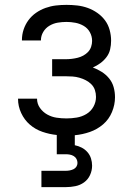

<svg xmlns="http://www.w3.org/2000/svg" viewBox="-20 -548 540 788"><path d="M150 220V153H250Q258 153 266 151.5Q274 150 281.5 146.5Q289 143 293.5 136Q298 129 298 121Q298 112 294 104.5Q290 97 282.5 92.5Q275 88 266.5 86.5Q258 85 250 85H213V6Q183 3 154 -7Q125 -17 102.5 -36.5Q80 -56 67 -84Q54 -112 54 -142V-143H132Q132 -122 144 -105Q156 -88 174 -78Q192 -68 212 -65Q232 -62 253 -62Q274 -62 295 -65.5Q316 -69 334.5 -80Q353 -91 363.5 -110Q374 -129 374 -150Q374 -165 369.5 -178.5Q365 -192 355 -202Q345 -212 332.5 -218.5Q320 -225 306 -229Q292 -233 278 -234Q264 -235 250 -235H194V-305H250Q262 -305 274.5 -306.5Q287 -308 299 -311Q311 -314 322 -320Q333 -326 341.5 -335Q350 -344 354 -356Q358 -368 358 -380Q358 -399 349 -415.5Q340 -432 324 -441.5Q308 -451 289.5 -454.5Q271 -458 253 -458Q235 -458 217 -455Q199 -452 183 -442.5Q167 -433 157.5 -417Q148 -401 148 -383V-382H70V-384Q70 -406 77 -427Q84 -448 97 -465.5Q110 -483 128 -495.5Q146 -508 167 -515.5Q188 -523 209.5 -525.5Q231 -528 253 -528Q275 -528 297 -525.5Q319 -523 340 -515.5Q361 -508 379.5 -495Q398 -482 411 -464.5Q424 -447 430 -425Q436 -403 436 -381Q436 -363 432 -345.5Q428 -328 417 -313.5Q406 -299 391.5 -288.5Q377 -278 361 -271Q380 -264 397.5 -253Q415 -242 428 -226Q441 -210 446.5 -190Q452 -170 452 -149Q452 -118 439.5 -88Q427 -58 403 -37.5Q379 -17 349 -6.5Q319 4 287 7V48Q302 51 315.5 58Q329 65 339 76.5Q349 88 353.5 102.5Q358 117 358 132Q358 152 349.5 170.5Q341 189 325 200.5Q309 212 289.5 216Q270 220 250 220Z"/></svg>

Font: Iosevka SS18
Style: Regular
Weight: 400
Monospace: yes
Designer: Belleve Invis
Foundry: Belleve Invis
Version: Version 25.1.1; ttfautohint (v1.8.4)